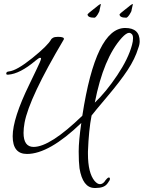

<svg xmlns="http://www.w3.org/2000/svg" viewBox="-20 -733 714 954"><path d="M622 -570Q608 -570 585 -545Q494 -444 451 -223Q507 -276 562.5 -359Q618 -442 636 -510Q641 -528 641 -543Q641 -558 634.5 -564Q628 -570 622 -570ZM114 32Q43 32 43 -56Q43 -144 126 -314Q171 -407 177.5 -422.5Q184 -438 184 -442Q184 -446 179 -446Q174 -446 157 -432Q79 -366 21 -362Q11 -361 11 -367Q11 -377 24 -378Q63 -382 140.5 -444.5Q218 -507 234 -537Q235 -540 243 -545Q251 -550 268 -550Q302 -550 297 -537Q125 -247 102 -123Q97 -95 97 -73Q97 -3 147 -3Q229 -3 389 -158Q456 -594 602 -594Q674 -594 674 -528Q674 -512 667 -494Q651 -441 614.5 -385.5Q578 -330 512.5 -252.5Q447 -175 435 -159Q421 -88 417 20Q417 26 417 31Q417 126 450 166Q464 182 476.5 182Q489 182 499 170Q504 162 511.5 154.5Q519 147 523.5 149.5Q528 152 525 162Q515 178 512 181Q496 201 456 201Q453 201 449 201Q391 200 375 103Q371 72 371 19.5Q371 -33 384 -122Q224 32 114 32ZM481 -711 475 -684Q475 -676 465 -660.5Q455 -645 449 -645Q415 -645 415 -662Q415 -664 443 -686Q476 -713 478.5 -713Q481 -713 481 -711ZM640 -711 634 -684Q634 -676 623.5 -660.5Q613 -645 607 -645Q574 -645 574 -662Q574 -664 602 -686Q635 -713 637.5 -713Q640 -713 640 -711Z"/></svg>

Font: Allura
Style: Regular
Weight: 400
Designer: Robert E. Leuschke
Foundry: Robert E. Leuschke
Version: Version 1.004